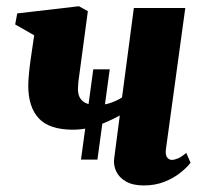

<svg xmlns="http://www.w3.org/2000/svg" viewBox="-20 -570 638 601"><path d="M233.5 -70.5 272 -353H323.5L285 -70.5ZM255 -535 225 -311.5Q225 -309 224.8 -305Q224.5 -301 224.2 -297.2Q224 -293.5 224 -289.5Q224.5 -265 239.5 -253Q254.5 -241 283.5 -241Q307 -241 327.8 -248.5Q348.5 -256 362 -265L399 -545H560L499.5 -104Q497 -86 502.8 -77.8Q508.5 -69.5 518 -69.5Q525.5 -69.5 536.8 -74Q548 -78.5 563 -91.5L576.5 -60.5Q566 -46.5 545.2 -29.8Q524.5 -13 495.2 -1.2Q466 10.5 430 10.5Q396 10.5 374.5 -1.8Q353 -14 343.8 -33.5Q334.5 -53 337.5 -75L355 -208.5Q335 -197.5 310.8 -187Q286.5 -176.5 260.5 -170.2Q234.5 -164 209 -164Q134 -164 101.2 -199.8Q68.5 -235.5 68.5 -301Q68.5 -312.5 69.5 -325.8Q70.5 -339 72 -353.2Q73.5 -367.5 75.5 -381L87 -459.5L27.5 -493.5L34 -528L227 -550.5Z"/></svg>

Font: Merriweather 60pt Black
Style: Italic
Weight: 900
Italic angle: -7.8°
Version: Version 2.101